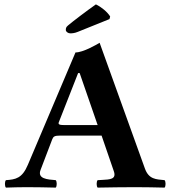

<svg xmlns="http://www.w3.org/2000/svg" viewBox="-20 -853 780 875"><path d="M165 -79 218 -218C223 -231 229 -235 253 -235H443L499 -72C511 -36 482 -35 444 -33C438 -33 431 -32 425 -32C419 -26 419 -4 425 2C462 1 557 0 596 0C637 0 693 1 730 2C736 -4 736 -26 730 -32C691 -36 658 -35 640 -86L434 -658C419 -649 359 -614 324 -614L107 -102C81 -40 51 -35 7 -32C1 -26 1 -4 7 2C44 1 62 0 101 0C142 0 197 1 234 2C240 -4 240 -26 234 -32C196 -35 149 -38 165 -79ZM273 -283C251 -283 244 -286 248 -296L336 -520H343L425 -283ZM417 -833C377 -805 311 -755 290 -737C280 -729 280 -723 280 -716C280 -708 291 -701 300 -701C309 -701 321 -702 335 -708L479 -766L482 -778C469 -799 442 -821 417 -833Z"/></svg>

Font: Libertinus Serif
Style: Bold
Weight: 700
Designer: Philipp H. Poll, Khaled Hosny
Foundry: Caleb Maclennan
Version: Version 7.050;RELEASE